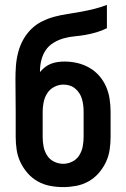

<svg xmlns="http://www.w3.org/2000/svg" viewBox="-20 -755 515 783"><path d="M238 8Q211 8 184.5 3Q158 -2 134.5 -15Q111 -28 93 -48.5Q75 -69 63.5 -93Q52 -117 48 -143.5Q44 -170 44 -197V-299Q44 -332 43.5 -365.5Q43 -399 43 -432Q43 -460 45 -487Q47 -514 54 -541Q61 -568 74 -592Q87 -616 106.5 -635.5Q126 -655 151 -667.5Q176 -680 202.5 -687Q229 -694 256 -698Q283 -702 310 -707Q337 -712 363.5 -718.5Q390 -725 416 -735V-640Q396 -630 374 -623.5Q352 -617 330 -613Q308 -609 285.5 -607Q263 -605 241 -599Q219 -593 199 -581Q179 -569 166.5 -550.5Q154 -532 148.5 -509.5Q143 -487 143 -464V-461Q152 -472 163.5 -481Q175 -490 188 -495Q201 -500 215 -502Q229 -504 243 -504Q270 -504 295.5 -498Q321 -492 344 -479Q367 -466 384.5 -446Q402 -426 412.5 -402Q423 -378 427 -351.5Q431 -325 431 -299V-197Q431 -170 427 -143.5Q423 -117 411.5 -93Q400 -69 382 -48.5Q364 -28 340.5 -15Q317 -2 290.5 3Q264 8 238 8ZM238 -87Q257 -87 275 -96Q293 -105 303.5 -122Q314 -139 317.5 -158.5Q321 -178 321 -197V-299Q321 -312 319.5 -325Q318 -338 314.5 -350.5Q311 -363 304 -374Q297 -385 287 -393.5Q277 -402 264.5 -406Q252 -410 239 -410Q219 -410 201 -400.5Q183 -391 172.5 -374.5Q162 -358 158 -338.5Q154 -319 154 -299V-197Q154 -178 157.5 -158.5Q161 -139 171.5 -122Q182 -105 200 -96Q218 -87 238 -87Z"/></svg>

Font: Iosevka QP
Style: Bold
Weight: 700
Designer: Belleve Invis
Foundry: Belleve Invis
Version: Version 20.0.0; ttfautohint (v1.8.4)